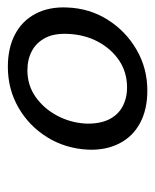

<svg xmlns="http://www.w3.org/2000/svg" viewBox="28 -780 404 501"><g transform="rotate(-90 230.5 -530.0)"><path d="M244 -348Q195 -348 159.5 -367Q124 -386 106 -421.5Q88 -457 90 -503Q93 -562 122.5 -609.5Q152 -657 200 -684.5Q248 -712 306 -712Q355 -712 390.5 -693.5Q426 -675 444.5 -640Q463 -605 461 -558Q459 -499 429 -451.5Q399 -404 350.5 -376Q302 -348 244 -348ZM252 -401Q292 -401 322.5 -421.5Q353 -442 371.5 -476.5Q390 -511 392 -554Q394 -590 382 -613.5Q370 -637 348 -649Q326 -661 297 -661Q258 -661 227.5 -639.5Q197 -618 178.5 -583Q160 -548 158 -508Q157 -473 168.5 -449Q180 -425 202 -413Q224 -401 252 -401Z"/></g></svg>

Font: DM Sans 28pt
Style: Italic
Weight: 400
Italic angle: -10°
Version: Version 4.004;gftools[0.9.30]